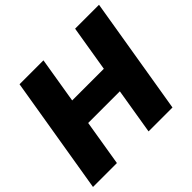

<svg xmlns="http://www.w3.org/2000/svg" viewBox="-171 -924 1121 1121"><g transform="rotate(-45 389.0 -363.5)"><path d="M1.4 0 122.2 -727.3H319.6L272.7 -443.2H534.1L581 -727.3H778.4L657.7 0H460.2L507.1 -284.1H245.7L198.9 0Z"/></g></svg>

Font: Inter UI Black
Style: Italic
Weight: 900
Italic angle: -9.39999°
Designer: Rasmus Andersson
Foundry: rsms
Version: 3.2;8d6f07862